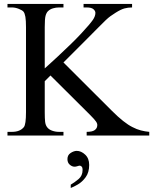

<svg xmlns="http://www.w3.org/2000/svg" viewBox="-20 -682 771 966"><path d="M731 0H416V-18.6Q444.3 -18.6 456.3 -27.3Q468.3 -36.1 469.2 -48.8Q471.2 -59.1 462.9 -70.8Q454.6 -82.5 433.1 -104L233.9 -302.2L205.1 -273.4V-117.7Q205.1 -85.9 207 -69.3Q209 -52.7 216.8 -42.5Q225.1 -30.8 241.7 -24.7Q258.3 -18.6 276.4 -18.6H299.3V0H17.6V-18.6H40.5Q80.6 -18.6 100.1 -42.5Q110.8 -56.2 110.8 -117.7V-545.4Q110.8 -579.1 107.7 -597.4Q104.5 -615.7 98.1 -623.5Q92.3 -630.4 74.5 -637.5Q56.6 -644.5 40.5 -644.5H17.6V-662.1H299.3V-644.5H276.4Q261.7 -644.5 246.6 -640.1Q231.4 -635.7 221.2 -625.5Q213.4 -617.7 209.2 -602.5Q205.1 -587.4 205.1 -545.4V-337.9Q210.4 -342.3 226.8 -357.4Q243.2 -372.6 272.5 -399.4Q345.2 -466.8 388.7 -513.4Q432.1 -560.1 447.3 -582Q460 -600.6 460 -617.2Q460 -627 450.2 -635.7Q440.4 -644.5 416 -644.5H400.4V-662.1H644.5V-644.5Q624 -644.5 606.2 -639.6Q588.4 -634.8 562 -618.2Q545.9 -607.9 535.6 -600.6Q525.4 -593.3 512 -580.6Q498.5 -567.9 473.1 -542Q447.8 -516.1 400.4 -468.8L299.3 -367.7L543.5 -124Q604 -63.5 646.5 -42.5Q668 -31.2 688.7 -25.9Q709.5 -20.5 731 -18.6ZM428.7 147.9Q428.7 185.5 411.1 209.5Q393.6 233.4 371.6 246.1Q349.6 258.8 335.9 263.7V247.1Q354.5 236.3 375 219.2Q395.5 202.1 395.5 173.3Q395.5 159.7 390.1 155.5Q384.8 151.4 381.8 151.4Q377.4 151.4 369.6 154.1Q361.8 156.7 355 156.7Q342.8 156.7 331.1 146.7Q319.3 136.7 319.3 118.7Q319.3 97.7 335.7 87.4Q352.1 77.1 366.2 77.1Q388.2 77.1 408.4 95.9Q428.7 114.7 428.7 147.9Z"/></svg>

Font: BabelStone Roman
Style: Regular
Weight: 400
Designer: Walt Agee, Victor Gaultney, Peter Martin, Debbi Hosken, Becca Hirsbrunner (SIL); Andrew West (BabelStone)
Foundry: BabelStone
Version: Version 16.000